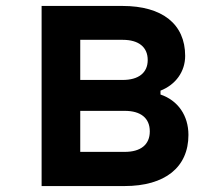

<svg xmlns="http://www.w3.org/2000/svg" viewBox="-20 -626 740 646"><path d="M120 0H399C535 0 614 -63 614 -172C614 -237 579 -288 520 -308V-321C571 -341 603 -385 603 -438C603 -545 526 -606 392 -606H120ZM250 -115V-253H400C453 -253 484 -229 484 -184C484 -139 453 -115 400 -115ZM250 -357V-492H393C446 -492 477 -468 477 -424C477 -381 446 -357 393 -357Z"/></svg>

Font: Martian Mono Std Md
Style: Regular
Weight: 500
Monospace: yes
Designer: Roman Shamin
Foundry: Evil Martians
Version: Version 1.000